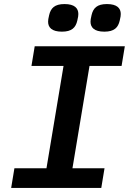

<svg xmlns="http://www.w3.org/2000/svg" viewBox="-20 -926 640 946"><path d="M479 0 495 -97H337L421 -601H579L595 -698H151L135 -601H293L209 -97H51L35 0ZM285 -770C334 -770 353 -790 361 -825C365 -841 366 -850 366 -857C366 -885 348 -906 298 -906C249 -906 230 -886 222 -851C218 -835 217 -826 217 -819C217 -791 235 -770 285 -770ZM494 -770C543 -770 562 -790 570 -825C574 -841 575 -850 575 -857C575 -885 557 -906 507 -906C458 -906 439 -886 431 -851C427 -835 426 -826 426 -819C426 -791 444 -770 494 -770Z"/></svg>

Font: IBM Plex Mono SmBld
Style: Italic
Weight: 600
Italic angle: -9.5°
Monospace: yes
Designer: Mike Abbink, Paul van der Laan, Pieter van Rosmalen
Foundry: Bold Monday
Version: Version 2.004